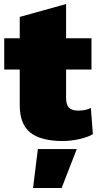

<svg xmlns="http://www.w3.org/2000/svg" viewBox="-20 -690 485 953"><path d="M441 -24Q416 -9 373.5 0.5Q331 10 292 10Q184 10 131 -31.5Q78 -73 78 -168V-345H1V-500H78V-606L308 -670V-500H434V-345H308V-204Q308 -170 322.5 -155.5Q337 -141 368 -141Q405 -141 431 -154ZM286 243H144L168 50H361Z"/></svg>

Font: Work Sans Black
Style: Regular
Weight: 900
Designer: Wei Huang
Foundry: Wei Huang
Version: Version 1.500